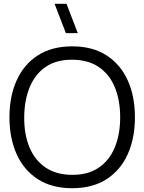

<svg xmlns="http://www.w3.org/2000/svg" viewBox="-20 -980 763 1015"><path d="M328.2 -805 268.5 -960H331.5L391.2 -805ZM361.7 15Q254 15 180.1 -32.7Q106.2 -80.3 68.1 -164.8Q30 -249.3 30 -360Q30 -470.7 68.1 -555.2Q106.2 -639.7 180.1 -687.3Q254 -735 361.7 -735Q469.3 -735 543.2 -687.3Q617.2 -639.7 655.2 -555.2Q693.3 -470.7 693.3 -360Q693.3 -249.3 655.2 -164.8Q617.2 -80.3 543.2 -32.7Q469.3 15 361.7 15ZM361.7 -55.7Q446.2 -55.3 502.5 -94Q558.8 -132.7 587.1 -201.3Q615.3 -270 615.3 -360Q615.3 -450 587.1 -518.5Q558.8 -587 502.5 -625.5Q446.2 -664 361.7 -664.3Q277.2 -664.7 221.2 -626.2Q165.2 -587.7 136.9 -518.8Q108.7 -450 108 -360Q107.3 -270 135.6 -201.7Q163.8 -133.3 220.5 -94.7Q277.2 -56 361.7 -55.7Z"/></svg>

Font: Manrope ExtraLight
Style: Regular
Weight: 200
Designer: Mikhail Sharanda
Foundry: Mikhail Sharanda
Version: Version 4.505